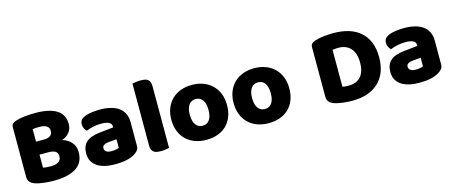

<svg xmlns="http://www.w3.org/2000/svg" viewBox="-44 -1195 4112 1745"><g transform="rotate(-15 2012.5 -322.5)"><path d="M235 -125Q249 -121 271 -119.5Q293 -118 313 -118Q353 -118 379.5 -134.5Q406 -151 406 -186Q406 -219 384 -233Q362 -247 317 -247H235ZM235 -369H308Q351 -369 370.5 -385Q390 -401 390 -432Q390 -459 367.5 -475Q345 -491 300 -491Q285 -491 265.5 -490Q246 -489 235 -487ZM300 16Q283 16 260 15Q237 14 212.5 11Q188 8 164 3.5Q140 -1 120 -9Q65 -30 65 -82V-549Q65 -570 76.5 -581.5Q88 -593 108 -600Q142 -612 193 -617.5Q244 -623 298 -623Q426 -623 495 -580Q564 -537 564 -447Q564 -402 538 -369.5Q512 -337 468 -322Q518 -308 551.5 -271Q585 -234 585 -178Q585 -79 511.5 -31.5Q438 16 300 16Z M879 -108Q896 -108 916.5 -111.5Q937 -115 947 -121V-201L875 -195Q847 -193 829 -183Q811 -173 811 -153Q811 -133 826.5 -120.5Q842 -108 879 -108ZM871 -501Q925 -501 969.5 -490Q1014 -479 1045.5 -456.5Q1077 -434 1094 -399.5Q1111 -365 1111 -318V-94Q1111 -68 1096.5 -51.5Q1082 -35 1062 -23Q997 16 879 16Q826 16 783.5 6Q741 -4 710.5 -24Q680 -44 663.5 -75Q647 -106 647 -147Q647 -216 688 -253Q729 -290 815 -299L946 -313V-320Q946 -349 920.5 -361.5Q895 -374 847 -374Q809 -374 773 -366Q737 -358 708 -346Q695 -355 686 -373.5Q677 -392 677 -412Q677 -438 689.5 -453.5Q702 -469 728 -480Q757 -491 796.5 -496Q836 -501 871 -501Z M1388 -1Q1377 1 1355.5 4.5Q1334 8 1312 8Q1290 8 1272.5 5Q1255 2 1243 -7Q1231 -16 1224.5 -31.5Q1218 -47 1218 -72V-652Q1229 -654 1250.5 -657.5Q1272 -661 1294 -661Q1316 -661 1333.5 -658Q1351 -655 1363 -646Q1375 -637 1381.5 -621.5Q1388 -606 1388 -581Z M1998 -243Q1998 -181 1979 -132.5Q1960 -84 1925.5 -51Q1891 -18 1843 -1Q1795 16 1736 16Q1677 16 1629 -2Q1581 -20 1546.5 -53.5Q1512 -87 1493 -135Q1474 -183 1474 -243Q1474 -302 1493 -350Q1512 -398 1546.5 -431.5Q1581 -465 1629 -483Q1677 -501 1736 -501Q1795 -501 1843 -482.5Q1891 -464 1925.5 -430.5Q1960 -397 1979 -349Q1998 -301 1998 -243ZM1648 -243Q1648 -182 1671.5 -149.5Q1695 -117 1737 -117Q1779 -117 1801.5 -150Q1824 -183 1824 -243Q1824 -303 1801 -335.5Q1778 -368 1736 -368Q1694 -368 1671 -335.5Q1648 -303 1648 -243Z M2584 -243Q2584 -181 2565 -132.5Q2546 -84 2511.5 -51Q2477 -18 2429 -1Q2381 16 2322 16Q2263 16 2215 -2Q2167 -20 2132.5 -53.5Q2098 -87 2079 -135Q2060 -183 2060 -243Q2060 -302 2079 -350Q2098 -398 2132.5 -431.5Q2167 -465 2215 -483Q2263 -501 2322 -501Q2381 -501 2429 -482.5Q2477 -464 2511.5 -430.5Q2546 -397 2565 -349Q2584 -301 2584 -243ZM2234 -243Q2234 -182 2257.5 -149.5Q2281 -117 2323 -117Q2365 -117 2387.5 -150Q2410 -183 2410 -243Q2410 -303 2387 -335.5Q2364 -368 2322 -368Q2280 -368 2257 -335.5Q2234 -303 2234 -243Z M3054 -130Q3065 -128 3081 -126.5Q3097 -125 3111 -125Q3145 -125 3173.5 -135Q3202 -145 3222.5 -166Q3243 -187 3254.5 -220.5Q3266 -254 3266 -301Q3266 -391 3224 -436.5Q3182 -482 3112 -482Q3098 -482 3083.5 -481Q3069 -480 3054 -478ZM3110 16Q3093 16 3071 15Q3049 14 3025.5 11Q3002 8 2978.5 3.5Q2955 -1 2935 -9Q2880 -30 2880 -82V-549Q2880 -570 2891.5 -581.5Q2903 -593 2923 -600Q2966 -614 3014 -618.5Q3062 -623 3100 -623Q3178 -623 3241.5 -604Q3305 -585 3350.5 -545.5Q3396 -506 3421 -446Q3446 -386 3446 -304Q3446 -224 3422 -164.5Q3398 -105 3353.5 -64.5Q3309 -24 3247 -4Q3185 16 3110 16Z M3741 -108Q3758 -108 3778.5 -111.5Q3799 -115 3809 -121V-201L3737 -195Q3709 -193 3691 -183Q3673 -173 3673 -153Q3673 -133 3688.5 -120.5Q3704 -108 3741 -108ZM3733 -501Q3787 -501 3831.5 -490Q3876 -479 3907.5 -456.5Q3939 -434 3956 -399.5Q3973 -365 3973 -318V-94Q3973 -68 3958.5 -51.5Q3944 -35 3924 -23Q3859 16 3741 16Q3688 16 3645.5 6Q3603 -4 3572.5 -24Q3542 -44 3525.5 -75Q3509 -106 3509 -147Q3509 -216 3550 -253Q3591 -290 3677 -299L3808 -313V-320Q3808 -349 3782.5 -361.5Q3757 -374 3709 -374Q3671 -374 3635 -366Q3599 -358 3570 -346Q3557 -355 3548 -373.5Q3539 -392 3539 -412Q3539 -438 3551.5 -453.5Q3564 -469 3590 -480Q3619 -491 3658.5 -496Q3698 -501 3733 -501Z"/></g></svg>

Font: Baloo Da
Style: Regular
Weight: 400
Designer: Noopur Datye and Ek Type
Foundry: Ek Type
Version: Version 1.443;PS 1.000;hotconv 16.6.51;makeotf.lib2.5.65220;